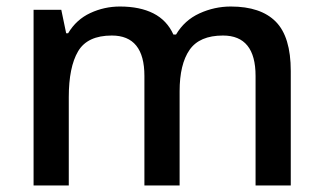

<svg xmlns="http://www.w3.org/2000/svg" viewBox="-20 -569 991 589"><path d="M688 -549Q780 -549 826 -502.5Q872 -456 872 -351V0H764V-336Q764 -460 664 -460Q592 -460 561.5 -416Q531 -372 531 -289V0H423V-336Q423 -460 323 -460Q248 -460 219.5 -411.5Q191 -363 191 -271V0H83V-539H168L183 -467H189Q214 -509 257 -529Q300 -549 348 -549Q409 -549 450.5 -528Q492 -507 512 -463H520Q546 -507 592 -528Q638 -549 688 -549Z"/></svg>

Font: Noto Sans Kawi Medium
Style: Regular
Weight: 500
Designer: Fadhl Haqq
Version: Version 1.000